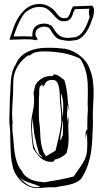

<svg xmlns="http://www.w3.org/2000/svg" viewBox="-20 -938 524 968"><path d="M162 -754Q162 -756 160 -758Q158 -760 158 -761L159 -768Q159 -787 174.5 -795.5Q190 -804 204 -804Q208 -804 216 -802L219 -801Q227 -800 232.5 -791Q238 -782 245 -771Q252 -760 262.5 -750Q273 -740 290 -737Q305 -734 312.5 -733Q320 -732 328 -732Q332 -732 336.5 -732.5Q341 -733 349 -734L366 -736Q384 -742 396.5 -754Q409 -766 418.5 -781.5Q428 -797 435 -814.5Q442 -832 448 -849L449 -852Q454 -872 454 -884Q454 -895 450.5 -902.5Q447 -910 438 -910Q437 -910 436 -909.5Q435 -909 433 -909L350 -906Q344 -901 340.5 -891Q337 -881 333.5 -871.5Q330 -862 325 -854.5Q320 -847 311 -847H310Q308 -847 306.5 -846.5Q305 -846 303 -846Q289 -847 280 -854.5Q271 -862 263 -874Q247 -895 225 -906.5Q203 -918 180 -918Q143 -918 118 -899.5Q93 -881 76 -855Q59 -829 48.5 -799.5Q38 -770 31 -748L28 -738H39Q53 -738 69.5 -739Q86 -740 106 -740Q120 -740 132.5 -739.5Q145 -739 152 -737L164 -735L163 -739L171 -737ZM179 -903Q205 -903 220 -891.5Q235 -880 246.5 -866.5Q258 -853 270 -842Q282 -831 302 -831Q319 -831 328 -837.5Q337 -844 341.5 -853Q346 -862 349 -872.5Q352 -883 358 -892L431 -894V-892Q428 -887 428 -877Q428 -870 430 -860L432 -852L420 -820Q411 -797 396.5 -777Q382 -757 361 -751H363L327 -747Q298 -747 284 -756Q270 -765 261.5 -777Q253 -789 245.5 -800.5Q238 -812 222 -816H223Q217 -819 204 -819Q195 -819 184.5 -817Q174 -815 164.5 -809Q155 -803 149 -791Q143 -779 143 -759Q143 -754 144 -753Q135 -754 124 -754.5Q113 -755 102 -755Q86 -755 72 -754.5Q58 -754 49 -754Q53 -769 60 -787.5Q67 -806 75.5 -824Q84 -842 93.5 -857Q103 -872 111 -878Q125 -889 142 -896Q159 -903 179 -903ZM309 -692 306 -693Q304 -693 302.5 -692.5Q301 -692 299 -692Q295 -692 294 -695Q293 -694 288 -694Q282 -694 270.5 -695.5Q259 -697 234 -697H214Q190 -697 166.5 -692.5Q143 -688 122.5 -678.5Q102 -669 85.5 -653Q69 -637 60 -614Q48 -596 42.5 -576Q37 -556 35 -534Q33 -512 32.5 -490.5Q32 -469 30 -448Q30 -419 28.5 -390.5Q27 -362 27 -334V-321Q31 -292 31.5 -264.5Q32 -237 32.5 -210Q33 -183 35 -155.5Q37 -128 44 -99Q48 -79 59.5 -59.5Q71 -40 87 -24.5Q103 -9 123 0.5Q143 10 164 10Q185 10 203 8Q221 6 243 6H262Q278 2 295.5 -0.5Q313 -3 330 -7Q347 -11 362.5 -18Q378 -25 390 -38Q412 -72 423.5 -107.5Q435 -143 440 -179Q445 -215 446 -251.5Q447 -288 449 -326Q448 -329 448 -340V-354Q448 -383 450 -413.5Q452 -444 452 -473Q452 -504 448 -533.5Q444 -563 432 -591Q419 -629 384 -656.5Q349 -684 309 -692ZM420 -289 422 -292 420 -284 419 -286Q410 -274 411.5 -260.5Q413 -247 410 -234L419 -271V-254Q419 -243 419.5 -233Q420 -223 420 -213Q420 -187 418 -171Q416 -155 409.5 -139Q403 -123 389 -102.5Q375 -82 351 -48Q306 -37 282 -32.5Q258 -28 245.5 -26Q233 -24 225.5 -23Q218 -22 206 -19Q190 -20 173 -22.5Q156 -25 140.5 -31Q125 -37 112 -47.5Q99 -58 91 -75Q74 -94 66 -118Q58 -142 54 -168Q50 -194 48.5 -221Q47 -248 43 -273L42 -317Q43 -317 44 -316H45Q41 -333 41 -367Q41 -384 42 -399Q43 -414 44 -431.5Q45 -449 46 -471.5Q47 -494 47 -525Q47 -568 70 -605Q93 -642 128 -662Q128 -660 127 -659L128 -656Q142 -670 160 -674.5Q178 -679 198 -679Q249 -679 297 -670.5Q345 -662 384 -642Q397 -623 405 -602Q413 -581 417 -560Q421 -539 422 -519.5Q423 -500 423 -485Q423 -455 422.5 -441.5Q422 -428 422 -414Q422 -406 422.5 -399Q423 -392 423 -384Q420 -360 420 -289ZM254 -563Q246 -563 248.5 -559Q251 -555 243 -555Q213 -555 197 -546Q181 -537 168 -524Q164 -521 163.5 -516.5Q163 -512 158 -510L149 -469Q152 -452 152 -438Q152 -404 144.5 -371Q137 -338 137 -303V-293Q139 -251 142 -225.5Q145 -200 147 -189Q156 -176 165 -164Q174 -152 184.5 -142.5Q195 -133 208.5 -127.5Q222 -122 241 -122Q246 -122 250 -124Q254 -126 256 -134Q264 -134 274.5 -138.5Q285 -143 294.5 -149Q304 -155 310.5 -161Q317 -167 317 -170V-174Q322 -190 324 -207.5Q326 -225 326 -242Q326 -258 325 -273.5Q324 -289 324 -303Q324 -312 325.5 -320.5Q327 -329 327 -337Q327 -346 326 -348Q324 -342 324 -335.5Q324 -329 322 -324Q320 -332 319 -342Q318 -352 318 -362Q318 -370 319 -376.5Q320 -383 320 -390V-398Q320 -402 322 -408Q324 -402 326 -394Q328 -386 328 -378L329 -390Q324 -408 322.5 -422.5Q321 -437 320 -452Q319 -467 316 -486.5Q313 -506 304 -535Q280 -553 271 -558Q262 -563 254 -563ZM179 -314Q176 -334 176 -353Q176 -372 176 -392V-422Q176 -430 176 -438Q176 -446 177 -454Q178 -459 177.5 -475Q177 -491 181 -502L197 -513L194 -503L198 -502Q204 -508 206.5 -514Q209 -520 213 -524.5Q217 -529 224 -532Q231 -535 245 -535Q263 -535 270 -520Q277 -505 279.5 -484Q282 -463 282 -440.5Q282 -418 285 -404Q287 -385 288 -365.5Q289 -346 289 -326Q289 -293 260 -179Q249 -171 215 -152H211Q199 -168 193.5 -187.5Q188 -207 185.5 -228Q183 -249 182.5 -271Q182 -293 179 -314ZM146 -343Q147 -294 155.5 -249.5Q164 -205 178 -162Q183 -157 187 -153.5Q191 -150 194 -144Q174 -155 164 -171.5Q154 -188 149.5 -207.5Q145 -227 144 -247.5Q143 -268 141 -288Q141 -303 142.5 -316Q144 -329 146 -343ZM77 -47Q87 -35 100 -28.5Q113 -22 127.5 -17Q142 -12 156.5 -7.5Q171 -3 183 4Q178 5 174.5 5.5Q171 6 167 6Q137 6 115 -10Q90 -28 77 -47ZM287 -469Q294 -453 296.5 -436Q299 -419 299 -402Q299 -388 298 -373.5Q297 -359 296 -345Q293 -375 290 -407Q287 -439 287 -469ZM286 -231Q284 -231 284 -239Q284 -251 289.5 -278.5Q295 -306 295 -330Q297 -325 297.5 -318.5Q298 -312 298 -304Q298 -293 297.5 -280.5Q297 -268 297 -257Q292 -249 290 -240Q288 -231 286 -231Z"/></svg>

Font: Londrina Sketch
Style: Regular
Weight: 400
Designer: Marcelo Magalhaes
Foundry: Marcelo Magalhães
Version: Version 1.002